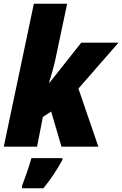

<svg xmlns="http://www.w3.org/2000/svg" viewBox="-21 -780 650 1021"><path d="M-1 0H176L207 -158L251 -187L306 0H502L396 -309L609 -553H411L243 -341H240C250 -372 262 -416 271 -452L336 -760H159ZM96 221H210C247 176 283 122 311 70V61H146C134 105 112 167 96 209Z"/></svg>

Font: Noto Sans UI SemiCondensed Black
Style: Italic
Weight: 900
Width: 4
Italic angle: -372°
Designer: Monotype Design Team
Foundry: Monotype Imaging Inc.
Version: Version 1.901